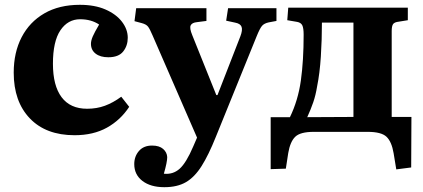

<svg xmlns="http://www.w3.org/2000/svg" viewBox="-20 -548 1760 798"><path d="M290 14Q171 14 104 -56Q37 -126 37 -246Q37 -330 70 -393.5Q103 -457 164.5 -492.5Q226 -528 312 -528Q374 -528 418.5 -508.5Q463 -489 487 -457.5Q511 -426 511 -391Q511 -358 492 -334Q473 -310 430 -310Q397 -310 377.5 -325Q358 -340 358 -366Q358 -379 365.5 -396.5Q373 -414 392 -446Q359 -468 313 -468Q262 -468 231 -422Q200 -376 200 -283Q200 -192 236 -144Q272 -96 342 -96Q382 -96 416 -108.5Q450 -121 484 -146L517 -104Q481 -49 424.5 -17.5Q368 14 290 14Z M663 230Q606 230 572 204Q538 178 538 134Q538 102 557.5 79.5Q577 57 612 57Q642 57 658 71Q674 85 675 105Q675 115 671.5 132.5Q668 150 661 174Q699 178 726.5 153.5Q754 129 783 61L799 24L614 -401Q603 -427 595.5 -437Q588 -447 569 -452L539 -460L546 -514H838V-461L799 -456Q778 -454 772.5 -442.5Q767 -431 779 -402L879 -153H884L979 -397Q989 -423 984 -436.5Q979 -450 957 -454L920 -462L928 -514H1129V-461L1097 -455Q1078 -451 1069 -440.5Q1060 -430 1047 -398L877 21Q847 96 818 142Q789 188 753 209Q717 230 663 230Z M1627 156 1616 89Q1608 41 1586.5 20.5Q1565 0 1508 0H1284Q1228 0 1207 20.5Q1186 41 1178 88L1168 153L1105 155V-61H1185Q1219 -131 1230.5 -213.5Q1242 -296 1242 -404Q1242 -431 1236.5 -442.5Q1231 -454 1215 -457L1174 -464L1178 -516H1675V-464L1638 -458Q1619 -456 1613.5 -447.5Q1608 -439 1608 -419V-62H1690L1689 148ZM1257 -61 1449 -62V-454H1318Q1318 -383 1313.5 -313Q1309 -243 1298 -189Q1292 -152 1282 -123Q1272 -94 1257 -61Z"/></svg>

Font: Literata 36pt
Style: Bold
Weight: 700
Designer: Latin by Veronika Burian and Jose Scaglione. Greek by Irene Vlachou. Cyrillic by Vera Evstafieva.
Foundry: TypeTogether
Version: Version 3.002